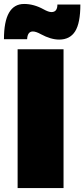

<svg xmlns="http://www.w3.org/2000/svg" viewBox="-39 -950 426 970"><path d="M260 -750Q218 -750 168 -777Q143 -791 127 -791Q100 -791 98 -752H-19Q-19 -930 83 -930Q132 -930 181 -903Q206 -889 221 -889Q251 -889 251 -927H367Q367 -834 340.8 -792Q314.5 -750 260 -750ZM282 0H50V-701H282Z"/></svg>

Font: Argentum Novus Black
Style: Regular
Weight: 900
Designer: Julieta Ulanovsky (font) & Cristiano Sobral (main changes)
Foundry: Julieta Ulanovsky (font) & Cristiano Sobral (main changes)
Version: Version 3.00;November 27, 2020;FontCreator 13.0.0.2655 64-bi